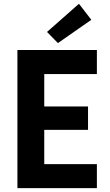

<svg xmlns="http://www.w3.org/2000/svg" viewBox="-20 -980 572 1000"><path d="M70.7 0V-719.7H484.6V-594.4H210.5V-425.6H438.5V-303.5H210.5V-125.3H484.6V0ZM281.7 -755.6 224.9 -813.6 391.2 -960.3 455.6 -876.9Z"/></svg>

Font: Reddit Sans
Style: Regular
Weight: 400
Designer: Stephen Hutchings
Foundry: Reddit
Version: Version 1.014